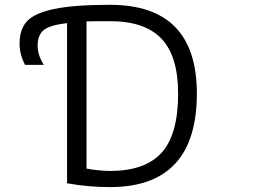

<svg xmlns="http://www.w3.org/2000/svg" viewBox="-20 -760 1040 790"><path d="M160.2 -493.2H83Q60.5 -536.1 60.5 -580.1Q60.5 -639.6 91.3 -672.9Q122.1 -706.1 203.1 -723.1Q284.2 -740.2 432.6 -740.2Q790 -740.2 790 -375Q790 9.8 432.6 9.8Q343.8 9.8 255.9 -5.9V-665Q182.6 -656.2 158.7 -635.3Q134.8 -614.3 134.8 -572.3Q134.8 -533.2 160.2 -493.2ZM335.9 -671.9V-66.4Q380.9 -57.6 432.6 -56.6Q577.1 -56.6 645 -131.8Q712.9 -207 712.9 -375Q712.9 -528.3 644.5 -600.6Q576.2 -672.9 432.6 -672.9Q364.3 -672.9 335.9 -671.9Z"/></svg>

Font: Gen Shin Gothic Monospace Normal
Style: Regular
Weight: 350
Designer: [Source Han Sans]
Ryoko NISHIZUKA  (kana & ideographs); Paul D. Hunt (Latin, Greek & Cyrillic); Wenlong ZHANG  (bopomofo
Version: Version 1.002.20150607